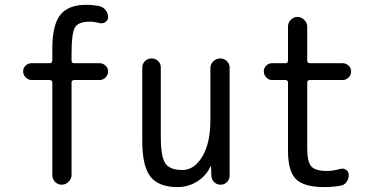

<svg xmlns="http://www.w3.org/2000/svg" viewBox="-20 -760 1540 790"><path d="M110.4 -430.7Q96.7 -430.7 85.9 -441.4Q75.2 -452.1 75.2 -466.3Q75.2 -480.5 85.4 -490.2Q95.7 -500 110.4 -500H183.6Q194.3 -500 195.3 -510.7V-559.6Q195.3 -657.2 228 -698.7Q260.7 -740.2 335 -740.2Q363.3 -740.2 389.6 -734.4Q404.3 -731.4 414.6 -718.3Q424.8 -705.1 424.8 -689.5Q424.8 -676.8 414.1 -669.4Q403.3 -662.1 389.6 -665Q367.2 -670.9 349.6 -670.9Q302.7 -670.9 288.6 -647.5Q274.4 -624 274.4 -540V-510.7Q274.4 -500 285.2 -500H389.6Q403.3 -500 414.1 -490.2Q424.8 -480.5 424.8 -466.3Q424.8 -452.1 414.6 -441.4Q404.3 -430.7 389.6 -430.7H285.2Q274.4 -430.7 274.4 -419.9V-40Q274.4 -24.4 262.2 -12.2Q250 0 233.9 0Q217.8 0 206.5 -11.7Q195.3 -23.4 195.3 -40V-419.9Q195.3 -430.7 183.6 -430.7Z M710 9.8Q632.8 9.8 599.1 -33.2Q565.4 -76.2 565.4 -179.7V-482.4Q565.4 -498 576.7 -508.8Q587.9 -519.5 604 -519.5Q620.1 -519.5 630.9 -508.8Q641.6 -498 641.6 -482.4V-198.2Q641.6 -115.2 660.2 -87.9Q678.7 -60.5 730.5 -60.5Q779.3 -60.5 812.5 -115.7Q845.7 -170.9 845.7 -267.6V-480.5Q845.7 -496.1 857.9 -507.8Q870.1 -519.5 886.2 -519.5Q902.3 -519.5 913.6 -508.3Q924.8 -497.1 924.8 -480.5V-37.1Q924.8 -22.5 914.1 -11.2Q903.3 0 887.7 0Q872.1 0 861.3 -10.7Q850.6 -21.5 849.6 -37.1L848.6 -74.2Q848.6 -75.2 847.7 -75.2Q845.7 -75.2 845.7 -74.2Q827.1 -35.2 790.5 -12.7Q753.9 9.8 710 9.8Z M1099.6 -430.7Q1085.9 -430.7 1075.7 -441.4Q1065.4 -452.1 1065.4 -466.3Q1065.4 -480.5 1075.7 -490.2Q1085.9 -500 1099.6 -500H1154.3Q1165 -500 1165 -510.7V-650.4Q1165 -667 1176.8 -678.7Q1188.5 -690.4 1204.1 -690.4Q1219.7 -690.4 1231.9 -678.2Q1244.1 -666 1244.1 -650.4V-510.7Q1244.1 -500 1254.9 -500H1389.6Q1403.3 -500 1414.1 -490.2Q1424.8 -480.5 1424.8 -466.3Q1424.8 -452.1 1414.6 -441.4Q1404.3 -430.7 1389.6 -430.7H1254.9Q1244.1 -430.7 1244.1 -419.9V-150.4Q1244.1 -94.7 1260.7 -75.7Q1277.3 -56.6 1325.2 -56.6Q1350.6 -56.6 1381.8 -65.4Q1394.5 -68.4 1404.8 -60.5Q1415 -52.7 1415 -40Q1415 -24.4 1406.2 -11.7Q1397.5 1 1381.8 3.9Q1348.6 9.8 1315.4 9.8Q1231.4 9.8 1198.2 -22.5Q1165 -54.7 1165 -139.6V-419.9Q1165 -430.7 1154.3 -430.7Z"/></svg>

Font: Rounded-X Mgen+ 2m regular
Style: Regular
Weight: 400
Designer: [Source Han Sans]
Ryoko NISHIZUKA  (kana & ideographs); Paul D. Hunt (Latin, Greek & Cyrillic); Wenlong ZHANG  (bopomofo
Version: Version 1.059.20150602